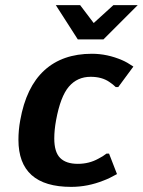

<svg xmlns="http://www.w3.org/2000/svg" viewBox="-20 -720 558 750"><path d="M52 -174Q52 -212 59 -250Q82 -380 153 -445Q224 -510 339 -510Q399 -510 457 -485Q476 -477 501 -460L442 -380H432Q422 -390 407 -400Q378 -420 334 -420Q282 -420 249 -381.5Q216 -343 199 -250Q192 -212 192 -179Q192 -126 215 -103Q238 -80 284 -80Q328 -80 364 -100Q382 -109 396 -120H406L437 -40Q407 -23 385 -15Q323 10 258 10Q52 10 52 -174ZM284 -566 198 -700H293L346 -630L423 -700H518L384 -566Z"/></svg>

Font: Scada
Style: Bold Italic
Weight: 700
Italic angle: -10°
Version: Version 4.000